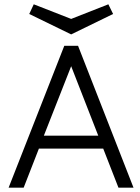

<svg xmlns="http://www.w3.org/2000/svg" viewBox="-20 -873 649 893"><path d="M531 0 460 -182H161L90 0H20L279 -660H343L601 0ZM184 -242H437L311 -565ZM311 -713 116 -808 137 -853 311 -785 484 -853 506 -808Z"/></svg>

Font: Lil Grotesk
Style: Regular
Weight: 400
Designer: Bastien Sozeau
Foundry: NBR — Bastien Sozeau
Version: Version 4.002; ttfautohint (v1.8.4.7-5d5b)